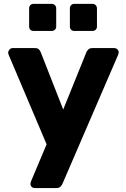

<svg xmlns="http://www.w3.org/2000/svg" viewBox="-20 -764 637 974"><path d="M155.9 190Q147.3 190 140.9 184Q134.6 178 134.6 169.4Q134.6 166.6 135.2 163.4Q135.8 160.1 137.5 155.6L216.4 -31.9L24.1 -485.6Q21.3 -493.1 21.3 -497.5Q22.5 -506.8 28.8 -513.4Q35.1 -520 44.4 -520H157.9Q171 -520 177.4 -513.3Q183.9 -506.6 186.5 -499.4L300.7 -208.4L418.4 -499.4Q422 -507.3 428.6 -513.6Q435.1 -520 448.3 -520H560.1Q568.7 -520 575.4 -513.7Q582 -507.4 582 -499.4Q582 -493.8 579.1 -485.6L296.4 169.4Q292.7 177.3 285.9 183.6Q279 190 265.9 190ZM357.1 -607Q346.8 -607 340.7 -613.2Q334.5 -619.3 334.5 -629.6V-721.4Q334.5 -731.4 340.7 -737.9Q346.8 -744.4 357.1 -744.4H448.9Q458.9 -744.4 465.4 -737.9Q471.9 -731.4 471.9 -721.4V-629.6Q471.9 -619.3 465.4 -613.2Q458.9 -607 448.9 -607ZM150.4 -607Q140.1 -607 133.9 -613.2Q127.8 -619.3 127.8 -629.6V-721.4Q127.8 -731.4 133.9 -737.9Q140.1 -744.4 150.4 -744.4H242.1Q252.1 -744.4 258.6 -737.9Q265.1 -731.4 265.1 -721.4V-629.6Q265.1 -619.3 258.6 -613.2Q252.1 -607 242.1 -607Z"/></svg>

Font: Rubik Light
Style: Regular
Weight: 300
Designer: Hubert and Fischer
Foundry: Hubert and Fischer
Version: Version 2.300;gftools[0.9.30]